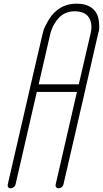

<svg xmlns="http://www.w3.org/2000/svg" viewBox="-20 -819 557 1038"><path d="M443 -343V-342L323 178Q321 187 313.5 193Q306 199 297 199Q288 199 283.5 193Q279 187 281 178L396 -322H179L64 178Q62 187 54.5 193Q47 199 38 199Q29 199 24.5 193Q20 187 22 178L142 -342V-343L209 -631Q211 -640 215.5 -655.5Q220 -671 239.5 -705.5Q259 -740 286 -762Q334 -801 398 -799Q466 -798 496 -756Q511 -735 514.5 -704.5Q518 -674 516 -660.5Q514 -647 511 -639ZM189 -363H406L470 -639Q478 -671 471 -700Q457 -756 388 -758Q341 -759 308 -732Q296 -722 285.5 -707.5Q275 -693 269 -681.5Q263 -670 258.5 -657Q254 -644 252.5 -639Q251 -634 251 -632Z"/></svg>

Font: Soda Fountain
Style: ThinOblique
Weight: 400
Version: Version 1.0